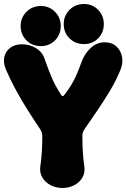

<svg xmlns="http://www.w3.org/2000/svg" viewBox="-50 -913 631 958"><path d="M262 25Q230 25 203.5 11.5Q177 -2 162 -26Q147 -50 151 -81Q157 -125 159 -158.5Q161 -192 161 -235Q161 -251 152 -266Q119 -315 88 -364Q57 -413 29.5 -463.5Q2 -514 -20 -565Q-35 -600 -28.5 -628.5Q-22 -657 1 -674.5Q24 -692 60 -692Q98 -692 130 -672.5Q162 -653 173 -618Q191 -566 208 -526Q225 -486 256 -438Q263 -428 270 -438Q294 -469 308.5 -494Q323 -519 334 -545Q345 -571 357 -604Q373 -647 403.5 -674.5Q434 -702 472 -702Q508 -702 530.5 -681.5Q553 -661 559 -629Q565 -597 550 -562Q529 -511 499.5 -461.5Q470 -412 437 -363.5Q404 -315 370 -266Q361 -251 361 -235Q361 -192 363 -158.5Q365 -125 371 -81Q375 -50 360.5 -26Q346 -2 319.5 11.5Q293 25 262 25ZM154 -683Q111 -683 82 -711.5Q53 -740 53 -783Q53 -825 82 -854Q111 -883 154 -883Q196 -883 224.5 -854Q253 -825 253 -783Q253 -740 224.5 -711.5Q196 -683 154 -683ZM369 -693Q326 -693 297 -721.5Q268 -750 268 -793Q268 -835 297 -864Q326 -893 369 -893Q411 -893 439.5 -864Q468 -835 468 -793Q468 -750 439.5 -721.5Q411 -693 369 -693Z"/></svg>

Font: Winky Sans Black
Style: Regular
Weight: 900
Designer: Simon Atzbach
Foundry: typofactur
Version: Version 1.205